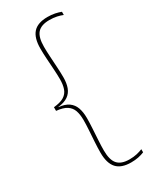

<svg xmlns="http://www.w3.org/2000/svg" viewBox="-204 -733 739 908"><g transform="rotate(-30 166.0 -279.0)"><path d="M298.5 -662.5V-645Q285.5 -650.5 267.5 -654.5Q249.5 -658.5 227 -658.5Q182 -658.5 162 -636Q142 -613.5 142 -561.5Q142 -538.5 143.8 -508.5Q145.5 -478.5 147.5 -447.5Q149.5 -416.5 149.5 -390.5Q149.5 -359 141 -335.8Q132.5 -312.5 112.8 -298.8Q93 -285 58 -281V-275.5L57 -280.5Q92.5 -277 112.5 -262.8Q132.5 -248.5 141 -224.8Q149.5 -201 149.5 -168.5Q149.5 -142 147.5 -110.8Q145.5 -79.5 143.8 -49.2Q142 -19 142 4.5Q142 56.5 162 79.2Q182 102 227 102Q249.5 102 267.5 97.8Q285.5 93.5 298.5 88V105Q284.5 111 266.2 114.8Q248 118.5 226.5 118.5Q173 118.5 148 91Q123 63.5 123 6Q123 -20.5 125 -51.8Q127 -83 129 -113.5Q131 -144 131 -167.5Q131 -198.5 123.5 -220Q116 -241.5 96.5 -254.2Q77 -267 40 -270.5V-290.5Q77 -294 96.5 -306.2Q116 -318.5 123.5 -339.8Q131 -361 131 -391Q131 -415 129 -445.2Q127 -475.5 125 -506.2Q123 -537 123 -562.5Q123 -620.5 147.8 -648Q172.5 -675.5 226.5 -675.5Q248 -675.5 266.2 -671.8Q284.5 -668 298.5 -662.5Z"/></g></svg>

Font: Anek Bangla Medium Thin
Style: Regular
Weight: 250
Version: Version 1.003